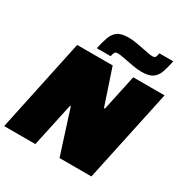

<svg xmlns="http://www.w3.org/2000/svg" viewBox="-203 -1072 1197 1237"><g transform="rotate(30 395.0 -453.0)"><path d="M-3 0 143 -688H407L496 -422H503L560 -688H793L646 0H409L305 -325H299L229 0ZM263 -733Q274 -783 286.5 -819Q299 -855 325.5 -875Q352 -895 407 -895Q439 -895 471 -889Q503 -883 529 -878Q551 -874 568 -870.5Q585 -867 597 -867Q616 -867 620.5 -876Q625 -885 629 -906H732Q722 -857 709.5 -820.5Q697 -784 670 -764.5Q643 -745 588 -745Q556 -745 524.5 -751Q493 -757 466 -762Q446 -766 428 -769Q410 -772 398 -772Q381 -772 375.5 -763Q370 -754 366 -733Z"/></g></svg>

Font: Saira SemiExpanded Black
Style: Italic
Weight: 900
Width: 6
Italic angle: -12°
Designer: Hector Gatti with collaboration of the Omnibus-Type team
Foundry: Omnibus-Type
Version: Version 1.101